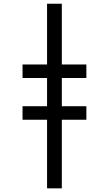

<svg xmlns="http://www.w3.org/2000/svg" viewBox="-20 -820 590 1040"><path d="M102.1 -244.6H234.9V-397.5H102.1V-470.7H234.9V-799.8H314.9V-470.7H447.8V-397.5H314.9V-244.6H447.8V-171.4H314.9V200.2H234.9V-171.4H102.1Z"/></svg>

Font: Code New Roman
Style: Regular
Weight: 400
Monospace: yes
Designer: Sam Radian
Foundry: Code New Roman
Version: Version 2.00 November 29, 2014